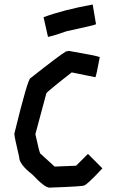

<svg xmlns="http://www.w3.org/2000/svg" viewBox="-20 -857 520 856"><path d="M288.1 -629.9Q412.6 -608.4 424.8 -602.5Q409.2 -518.1 405.3 -512.7L299.8 -534.2Q187 -446.3 186.5 -440.4L137.7 -258.8Q155.3 -178.7 159.2 -172.9L223.6 -114.3L319.3 -118.2L372.1 -170.9L436.5 -106.4Q365.7 -30.3 354.5 -30.3Q354.5 -25.9 200.2 -20.5Q179.2 -20.5 124 -79.1Q65.4 -124.5 65.4 -157.2Q43.9 -248 43.9 -260.7Q104.5 -508.8 116.2 -508.8Q246.1 -611.3 274.4 -627.9ZM393.2 -836.9 408.1 -749Q404.4 -745.1 277 -717.8Q228.9 -700.2 194 -692.4L174.1 -780.3Q264.5 -813.5 393.2 -836.9Z"/></svg>

Font: ww_drahtTSB
Style: Regular
Weight: 400
Designer: Dr. Wolfgang Wiebecke
Version: Version 1.06 May 21, 2010, initial release